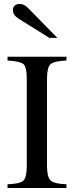

<svg xmlns="http://www.w3.org/2000/svg" viewBox="-20 -948 373 968"><path d="M269 -757H229L75 -853Q45 -872 45 -896Q45 -928 81 -928Q102 -928 124 -905ZM315 0H18V-19Q81 -21 98 -37.5Q115 -54 115 -112V-551Q115 -609 99 -624Q83 -639 18 -643V-662H315V-643Q252 -640 234.5 -624Q217 -608 217 -551V-112Q217 -56 235 -38.5Q253 -21 315 -19Z"/></svg>

Font: STIX Math
Style: Regular
Weight: 400
Designer: MicroPress Inc., with final additions and corrections provided by Coen Hoffman, Elsevier (retired)
Version: Version 1.1.1